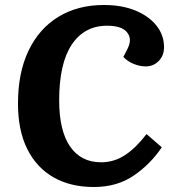

<svg xmlns="http://www.w3.org/2000/svg" viewBox="-20 -735 699 769"><path d="M492 -542Q510 -580 488.5 -606Q467 -632 409 -632Q318 -632 267.5 -556.5Q217 -481 217 -333Q217 -212 260.5 -148.5Q304 -85 385 -85Q437 -85 481 -114Q525 -143 567 -198L628 -145Q583 -78 516 -32Q449 14 356 14Q262 14 194 -25Q126 -64 89 -138.5Q52 -213 52 -320Q52 -444 94.5 -532.5Q137 -621 214.5 -668Q292 -715 396 -715Q469 -715 523 -692.5Q577 -670 607 -632Q637 -594 637 -546Q637 -512 615.5 -490.5Q594 -469 564 -469Q540 -469 515.5 -479Q491 -489 474 -507Z"/></svg>

Font: Literata 12pt
Style: Bold Italic
Weight: 700
Italic angle: -2°
Designer: Latin by Veronika Burian and Jose Scaglione. Greek by Irene Vlachou. Cyrillic by Vera Evstafieva
Foundry: TypeTogether
Version: Version 3.002